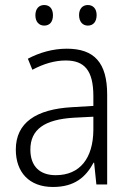

<svg xmlns="http://www.w3.org/2000/svg" viewBox="-20 -735 523 765"><path d="M121 -674C121 -649 135 -633 156 -633C178 -633 191 -648 191 -674C191 -700 178 -715 156 -715C135 -715 121 -700 121 -674ZM295 -675C295 -649 309 -633 330 -633C352 -633 365 -649 365 -675C365 -700 351 -715 330 -715C309 -715 295 -700 295 -675ZM246 -541C190 -541 136 -525 91 -501L109 -457C154 -481 198 -494 242 -494C316 -494 352 -455 352 -352V-313L268 -308C122 -300 43 -245 43 -139C43 -49 96 10 191 10C278 10 322 -30 353 -87H355L364 0H407V-358C407 -485 356 -541 246 -541ZM274 -266 352 -270V-217C351 -105 299 -37 202 -37C139 -37 101 -72 101 -139C101 -219 157 -259 274 -266Z"/></svg>

Font: Noto Sans Gujarati SemiCondensed Light
Style: Regular
Weight: 300
Width: 4
Designer: Jelle Bosma - Monotype Design Team, Universal Thirst
Foundry: Monotype Imaging Inc.
Version: Version 2.106